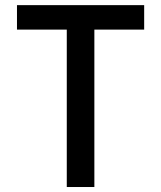

<svg xmlns="http://www.w3.org/2000/svg" viewBox="-20 -731 630 751"><path d="M241.2 0.5V-615.2H46.4V-710.9H543.9V-615.2H349.1V0.5Z"/></svg>

Font: Alte DIN 1451 Mittelschrift
Style: Regular
Weight: 400
Designer: Peter Wiegel
Foundry: Peter Wiegel
Version: Version 1.002 September 20, 2019